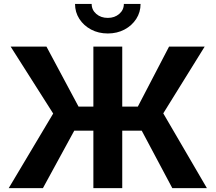

<svg xmlns="http://www.w3.org/2000/svg" viewBox="-20 -967 1108 987"><path d="M608.4 -727.5V-418.9H688.5L849.1 -727.5H1032.2L819.3 -384.3L1043.5 0H865.7L708.5 -295.4H608.4V0H460V-295.4H361.8L200.7 0H24.9L253.4 -383.3L34.7 -727.5H218.8L383.8 -418.9H460V-727.5ZM534.2 -794.9Q486.3 -794.9 448.2 -815.2Q410.2 -835.4 387.9 -869.9Q365.7 -904.3 365.7 -946.8H451.2Q451.2 -916 474.9 -895.5Q498.5 -875 534.2 -875Q569.3 -875 593 -895.5Q616.7 -916 616.7 -946.8H702.6Q702.6 -904.3 680.4 -869.9Q658.2 -835.4 620.1 -815.2Q582 -794.9 534.2 -794.9Z"/></svg>

Font: Inter
Style: Bold
Weight: 700
Designer: Rasmus Andersson
Foundry: rsms
Version: Version 4.001;git-9221beed3